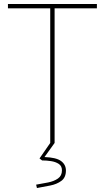

<svg xmlns="http://www.w3.org/2000/svg" viewBox="-20 -720 528 967"><path d="M233 0V-678H20V-700H468V-678H255V0ZM166 227 162 210Q192 205 222 199Q252 193 272 179Q292 165 292 138Q292 116 276 105.5Q260 95 237 91.5Q214 88 192 88L179 78L233 0H255L204 71Q263 73 287.5 91Q312 109 312 139Q312 174 289 191Q266 208 232.5 214.5Q199 221 166 227Z"/></svg>

Font: Lexend Thin
Style: Regular
Weight: 100
Designer: Bonnie Shaver-Troup, Thomas Jockin
Foundry: Lexend
Version: Version 1.007; ttfautohint (v1.8.3)